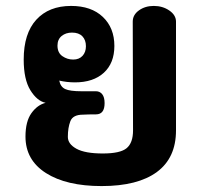

<svg xmlns="http://www.w3.org/2000/svg" viewBox="-20 -623 674 648"><path d="M574 -550V-183Q574 -90 509.5 -42.5Q445 5 323 5Q204 5 135 -39Q66 -83 66 -162Q66 -213 86 -241Q106 -269 134 -276Q105 -282 82.5 -318.5Q60 -355 60 -422Q60 -510 102.5 -556.5Q145 -603 220 -603Q288 -603 327 -566Q366 -529 366 -468Q366 -410 330.5 -377.5Q295 -345 233 -345Q206 -345 180 -351Q184 -330 200 -322.5Q216 -315 255 -315H304Q317 -315 325 -305Q333 -295 333 -275Q333 -237 304 -237Q277 -237 260 -236Q226 -236 217.5 -214Q209 -192 209 -161Q209 -137 238 -121Q267 -105 327 -105Q386 -105 407.5 -123Q429 -141 429 -183L428 -550Q428 -573 449 -588Q470 -603 499 -603Q529 -603 551.5 -587.5Q574 -572 574 -550ZM174 -469Q174 -445 190.5 -433.5Q207 -422 227 -422Q247 -422 258.5 -434.5Q270 -447 270 -467Q270 -488 258 -500.5Q246 -513 223 -513Q202 -513 188 -501.5Q174 -490 174 -469Z"/></svg>

Font: Mali
Style: Bold
Weight: 700
Designer: Kitiyaporn Chalermlarp | Katatrad Aksorn Co.,Ltd.
Foundry: Cadson Demak Co.,Ltd.
Version: Version 1.000; ttfautohint (v1.6)